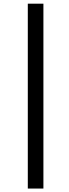

<svg xmlns="http://www.w3.org/2000/svg" viewBox="-20 -831 386 1069"><path d="M134.8 218.8V-810.5H221.7V218.8Z"/></svg>

Font: Nasu
Style: Regular
Weight: 400
Designer: Ryoko NISHIZUKA (kana &amp; ideographs); Paul D. Hunt (Latin, Greek &amp; Cyrillic); Wenlong ZHANG (bopomofo); Sandoll C
Version: Version 2014.1215